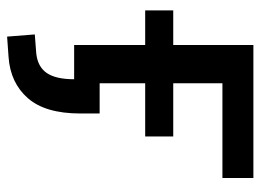

<svg xmlns="http://www.w3.org/2000/svg" viewBox="-114 -418 716 527"><g transform="rotate(90 243.5 -154.0)"><path d="M80 184 74 108 126 104Q163 100 180 75Q197 50 197 0H103V-195H8V-272H103V-492H468V-407H208V-272H354V-195H208V-70H291V-17Q291 79 249 127Q207 175 136 180Z"/></g></svg>

Font: NunitoSans_10ptSemiBold
Style: Regular
Weight: 600
Designer: Vernon Adams
Foundry: Vernon Adams
Version: Version 3.101;gftools[0.9.27]